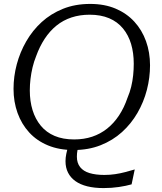

<svg xmlns="http://www.w3.org/2000/svg" viewBox="-20 -748 826 979"><path d="M745 -415Q745 -352 729 -290Q713 -228 681 -172.5Q649 -117 602 -74.5Q555 -32 493 -7.5Q431 17 355 17Q282 17 225 -6.5Q168 -30 129 -72.5Q90 -115 69.5 -172Q49 -229 49 -295Q49 -358 65.5 -420Q82 -482 114 -537.5Q146 -593 192.5 -635.5Q239 -678 301 -703Q363 -728 440 -728Q513 -728 569.5 -704Q626 -680 665 -637.5Q704 -595 724.5 -538Q745 -481 745 -415ZM358 -37Q408 -37 450 -51Q492 -65 526.5 -92.5Q561 -120 587 -159.5Q613 -199 630 -249Q642 -277 649 -306Q656 -335 659 -364.5Q662 -394 662 -423Q662 -478 648.5 -523.5Q635 -569 607 -603Q579 -637 536.5 -655Q494 -673 437 -673Q387 -673 344.5 -659Q302 -645 268 -617.5Q234 -590 208 -550.5Q182 -511 164 -461Q153 -434 146 -404.5Q139 -375 135.5 -345.5Q132 -316 132 -287Q132 -232 146 -186.5Q160 -141 188 -107Q216 -73 258.5 -55Q301 -37 358 -37ZM508 211Q461 211 425 202Q389 193 364.5 175.5Q340 158 327 132.5Q314 107 314 74Q314 56 318 36.5Q322 17 328 -1L382 -13Q378 3 375 18.5Q372 34 372 51Q372 83 388.5 104Q405 125 436.5 134.5Q468 144 512 144Q541 144 567.5 140Q594 136 618.5 129.5Q643 123 667 116L651 192Q623 200 586 205.5Q549 211 508 211Z"/></svg>

Font: Roboto Serif Light
Style: Italic
Weight: 300
Italic angle: -10°
Version: Version 1.007